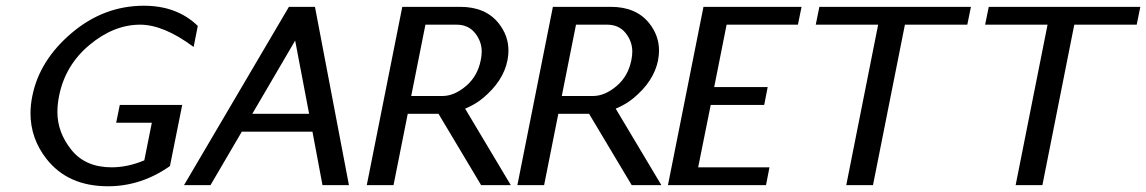

<svg xmlns="http://www.w3.org/2000/svg" viewBox="-20 -649 4017 673"><path d="M512.2 -218.8H387.2L399.9 -281.2H618.7L575.7 -66.9Q475.1 3.9 358.4 3.9Q218.3 3.9 143.1 -91.8Q86.9 -163.6 86.9 -252Q86.9 -281.2 93.3 -312.5Q118.2 -437.5 231 -533.2Q343.8 -628.9 484.4 -628.9Q600.6 -628.9 673.3 -558.1L658.7 -484.4Q553.7 -562.5 471.2 -562.5Q378.9 -562.5 293.7 -491.5Q208.5 -420.4 187 -312.5Q181.2 -283.2 181.2 -256.3Q181.2 -185.1 230.2 -123.8Q279.3 -62.5 371.6 -62.5Q426.8 -62.5 485.8 -86.9Z M1075.2 -187.5H827.6L717.8 0H625L992.7 -625H1084L1203.1 0H1110.4ZM864.3 -250H1063.5L1014.6 -506.8Z M1593.3 -625Q1681.6 -625 1727.5 -567.9Q1762.2 -524.4 1762.2 -472.2Q1762.2 -455.1 1758.8 -437.5Q1744.1 -364.3 1672.9 -305.2Q1647.5 -283.7 1610.4 -268.1L1770.5 0H1666.5L1517.1 -250H1409.2L1359.4 0H1265.6L1390.1 -625ZM1580.6 -562.5H1471.2L1421.4 -312.5H1530.8Q1571.8 -312.5 1612.8 -346.9Q1653.8 -381.3 1665 -437.5Q1668.5 -453.6 1668.5 -468.3Q1668.5 -503.9 1645 -533.2Q1621.6 -562.5 1580.6 -562.5Z M2121.1 -625Q2209.5 -625 2255.4 -567.9Q2290 -524.4 2290 -472.2Q2290 -455.1 2286.6 -437.5Q2272 -364.3 2200.7 -305.2Q2175.3 -283.7 2138.2 -268.1L2298.3 0H2194.3L2044.9 -250H1937L1887.2 0H1793.5L1918 -625ZM2108.4 -562.5H1999L1949.2 -312.5H2058.6Q2099.6 -312.5 2140.6 -346.9Q2181.6 -381.3 2192.9 -437.5Q2196.3 -453.6 2196.3 -468.3Q2196.3 -503.9 2172.9 -533.2Q2149.4 -562.5 2108.4 -562.5Z M2789.6 -625 2776.9 -562.5H2526.9L2483.4 -343.8H2670.9L2658.7 -281.2H2471.2L2427.2 -62.5H2677.2L2665 0H2321.3L2445.8 -625Z M3151.9 -562.5 3040 0H2946.3L3058.1 -562.5H2839.4L2852.1 -625H3383.3L3370.6 -562.5Z M3745.6 -562.5 3633.8 0H3540L3651.9 -562.5H3433.1L3445.8 -625H3977.1L3964.4 -562.5Z"/></svg>

Font: Juliett
Style: Bold Italic
Weight: 700
Italic angle: -11.25°
Designer: GGBotNet
Foundry: GGBotNet
Version: 0.60